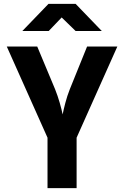

<svg xmlns="http://www.w3.org/2000/svg" viewBox="-20 -970 640 990"><path d="M231 -810 298 -880 370 -810H505L370 -950H230L95 -810ZM375 0V-260L585 -730H429L340 -510C322 -466 309 -410 303 -380C297 -410 282 -466 264 -510L172 -730H15L225 -260V0Z"/></svg>

Font: Tekne LDO ExtraBold
Style: Regular
Weight: 800
Monospace: yes
Designer: Alessio Laiso, Mario Rullo, Paolo Rosset
Foundry: Alessio Laiso
Version: Version 1.000;hotconv 1.0.109;makeotfexe 2.5.65596